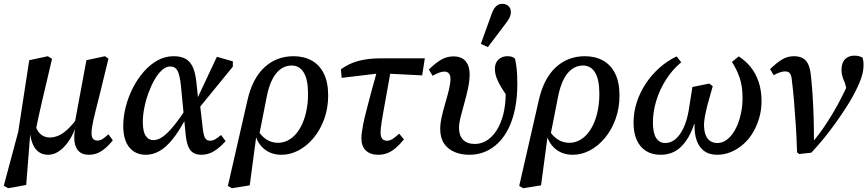

<svg xmlns="http://www.w3.org/2000/svg" viewBox="-28 -802 4569 1011"><path d="M15 189 -8 176 68 -108 126 -485 224 -506 246 -492Q231 -427 218 -373Q205 -319 194.5 -273.5Q184 -228 175 -187Q166 -146 158 -105L131 -94L110 172ZM225 13Q198 13 178 -0.5Q158 -14 146 -40Q134 -66 130 -102L155 -156Q163 -116 184 -97Q205 -78 234 -78Q256 -78 279 -87.5Q302 -97 327.5 -120.5Q353 -144 383 -185L389 -129H370Q350 -79 326 -48Q302 -17 277 -2Q252 13 225 13ZM440 13Q402 13 382.5 -10.5Q363 -34 363 -77Q363 -97 366.5 -117Q370 -137 374 -153L366 -156L427 -485L525 -506L543 -493L494 -292Q484 -253 476.5 -223Q469 -193 464 -170.5Q459 -148 456.5 -131Q454 -114 454 -101Q454 -81 461.5 -71.5Q469 -62 485 -62Q500 -62 513.5 -71Q527 -80 543 -95L566 -63Q538 -28 508 -7.5Q478 13 440 13Z M740 13Q685 13 653 -26Q621 -65 621 -139Q621 -189 634.5 -241Q648 -293 672.5 -340.5Q697 -388 730 -425.5Q763 -463 802.5 -484.5Q842 -506 886 -506Q925 -506 949.5 -492Q974 -478 987.5 -448Q1001 -418 1006 -370L1015 -284L1023 -272L1039 -131Q1043 -93 1051 -77Q1059 -61 1078 -61Q1093 -61 1106.5 -69.5Q1120 -78 1136 -91L1160 -59Q1130 -25 1099 -6Q1068 13 1032 13Q1008 13 990.5 3Q973 -7 963 -31.5Q953 -56 949 -99L925 -348Q919 -406 907 -429Q895 -452 869 -452Q846 -452 824.5 -432.5Q803 -413 785 -381Q767 -349 753 -310.5Q739 -272 731.5 -232.5Q724 -193 724 -160Q724 -109 739.5 -86.5Q755 -64 779 -64Q803 -64 829 -82Q855 -100 887.5 -140Q920 -180 961 -244L972 -177H950Q914 -110 880 -68Q846 -26 811.5 -6.5Q777 13 740 13ZM1011 -222 1004 -269 1114 -503 1198 -479V-451Z M1193 189 1172 177 1275 -274Q1301 -389 1364.5 -447.5Q1428 -506 1518 -506Q1572 -506 1613 -483.5Q1654 -461 1677 -415Q1700 -369 1700 -299Q1700 -233 1679.5 -176Q1659 -119 1624 -76.5Q1589 -34 1545 -10.5Q1501 13 1454 13Q1400 13 1362.5 -18Q1325 -49 1313 -105L1328 -119Q1345 -88 1373 -69Q1401 -50 1436 -50Q1463 -50 1487.5 -62.5Q1512 -75 1531.5 -98Q1551 -121 1565 -153Q1579 -185 1586.5 -224.5Q1594 -264 1594 -308Q1594 -383 1571.5 -420Q1549 -457 1508 -457Q1477 -457 1451.5 -439.5Q1426 -422 1407.5 -387Q1389 -352 1378 -300L1335 -82L1321 -81L1287 174Z M1771 -392 1767 -437Q1795 -457 1825 -469.5Q1855 -482 1893.5 -488.5Q1932 -495 1986 -495H2209L2195 -405L2000 -415H1963ZM1963 13Q1922 13 1898.5 -9.5Q1875 -32 1875 -74Q1875 -86 1877 -102.5Q1879 -119 1884 -145.5Q1889 -172 1899.5 -213Q1910 -254 1925.5 -312.5Q1941 -371 1964 -452L2034 -455Q2019 -370 2008.5 -312.5Q1998 -255 1991.5 -218Q1985 -181 1981.5 -159Q1978 -137 1977 -124.5Q1976 -112 1976 -103Q1976 -83 1984.5 -72Q1993 -61 2009 -61Q2025 -61 2039.5 -70.5Q2054 -80 2074 -98L2099 -68Q2077 -41 2056 -23Q2035 -5 2012.5 4Q1990 13 1963 13Z M2443 13Q2401 13 2366 -1.5Q2331 -16 2310.5 -46Q2290 -76 2290 -123Q2290 -152 2298 -187.5Q2306 -223 2317 -260Q2328 -297 2336 -330Q2344 -363 2344 -387Q2344 -406 2335.5 -415.5Q2327 -425 2312 -425Q2298 -425 2283 -419Q2268 -413 2250 -403L2230 -436Q2266 -471 2295.5 -488Q2325 -505 2360 -505Q2402 -505 2423.5 -480Q2445 -455 2445 -411Q2445 -377 2436.5 -337.5Q2428 -298 2417 -259Q2406 -220 2397.5 -186Q2389 -152 2389 -128Q2389 -88 2410.5 -66Q2432 -44 2473 -44Q2505 -44 2534 -61.5Q2563 -79 2586 -114Q2609 -149 2622 -199.5Q2635 -250 2635 -316Q2635 -336 2634.5 -353.5Q2634 -371 2632 -390L2658 -371L2654 -280Q2624 -320 2608 -348Q2592 -376 2585 -397Q2578 -418 2578 -440Q2578 -472 2598 -489.5Q2618 -507 2646 -506Q2659 -506 2668.5 -502.5Q2678 -499 2684 -493Q2689 -471 2692.5 -441.5Q2696 -412 2696 -360Q2696 -290 2684.5 -232Q2673 -174 2651 -128.5Q2629 -83 2597.5 -51.5Q2566 -20 2527.5 -3.5Q2489 13 2443 13ZM2504 -571Q2518 -611 2532.5 -650Q2547 -689 2561 -729Q2567 -747 2575.5 -759Q2584 -771 2594 -776.5Q2604 -782 2616 -782Q2637 -782 2649.5 -770Q2662 -758 2662 -739Q2662 -723 2654.5 -708Q2647 -693 2631 -673Q2609 -643 2586 -613.5Q2563 -584 2541 -554Z M2727 189 2706 177 2809 -274Q2835 -389 2898.5 -447.5Q2962 -506 3052 -506Q3106 -506 3147 -483.5Q3188 -461 3211 -415Q3234 -369 3234 -299Q3234 -233 3213.5 -176Q3193 -119 3158 -76.5Q3123 -34 3079 -10.5Q3035 13 2988 13Q2934 13 2896.5 -18Q2859 -49 2847 -105L2862 -119Q2879 -88 2907 -69Q2935 -50 2970 -50Q2997 -50 3021.5 -62.5Q3046 -75 3065.5 -98Q3085 -121 3099 -153Q3113 -185 3120.5 -224.5Q3128 -264 3128 -308Q3128 -383 3105.5 -420Q3083 -457 3042 -457Q3011 -457 2985.5 -439.5Q2960 -422 2941.5 -387Q2923 -352 2912 -300L2869 -82L2855 -81L2821 174Z M3450 13Q3405 13 3373 -7.5Q3341 -28 3324.5 -65.5Q3308 -103 3308 -156Q3308 -211 3325 -263.5Q3342 -316 3372.5 -362Q3403 -408 3444.5 -445Q3486 -482 3535 -505L3559 -474Q3512 -435 3478.5 -382Q3445 -329 3427.5 -271Q3410 -213 3410 -158Q3410 -102 3427 -75.5Q3444 -49 3475 -49Q3505 -49 3529.5 -70Q3554 -91 3571.5 -129Q3589 -167 3598 -218L3618 -344L3707 -362L3725 -348L3696 -245Q3689 -217 3684.5 -193Q3680 -169 3679 -147Q3679 -115 3687 -93Q3695 -71 3711 -60Q3727 -49 3750 -49Q3771 -49 3791 -61Q3811 -73 3827.5 -95Q3844 -117 3856 -146.5Q3868 -176 3875 -211.5Q3882 -247 3882 -287Q3882 -347 3867 -391.5Q3852 -436 3826 -476L3862 -505Q3898 -482 3925 -448.5Q3952 -415 3967 -370Q3982 -325 3982 -269Q3982 -224 3970 -182Q3958 -140 3937 -104.5Q3916 -69 3886.5 -43Q3857 -17 3822 -2Q3787 13 3748 13Q3708 13 3681 -6Q3654 -25 3641 -61Q3628 -97 3629 -149H3627Q3604 -76 3560.5 -31.5Q3517 13 3450 13Z M4169 0Q4167 -73 4162.5 -141.5Q4158 -210 4153 -269.5Q4148 -329 4142 -376Q4141 -395 4136.5 -406Q4132 -417 4125 -421.5Q4118 -426 4106 -426Q4093 -426 4078.5 -421Q4064 -416 4046 -406L4027 -438Q4061 -471 4089.5 -488.5Q4118 -506 4153 -506Q4179 -506 4197.5 -496.5Q4216 -487 4226.5 -466Q4237 -445 4241 -412Q4246 -369 4250 -313Q4254 -257 4256 -193.5Q4258 -130 4258 -64L4260 -65Q4285 -95 4306.5 -126.5Q4328 -158 4347.5 -189.5Q4367 -221 4384.5 -253.5Q4402 -286 4418 -319Q4427 -336 4433 -352.5Q4439 -369 4444 -384L4434 -316L4421 -365Q4414 -380 4408.5 -397Q4403 -414 4403 -433Q4403 -471 4421.5 -490Q4440 -509 4471 -509Q4487 -509 4497.5 -505.5Q4508 -502 4514 -498Q4516 -492 4517.5 -483Q4519 -474 4519 -461Q4520 -428 4506 -388.5Q4492 -349 4465 -299Q4447 -266 4422.5 -228.5Q4398 -191 4369.5 -151Q4341 -111 4309 -72Q4277 -33 4244 2L4180 9Z"/></svg>

Font: Source Serif 4 Medium
Style: Italic
Weight: 500
Italic angle: -12°
Designer: Frank Grießhammer
Foundry: Adobe Systems Incorporated
Version: Version 4.004;hotconv 1.0.116;makeotfexe 2.5.65601